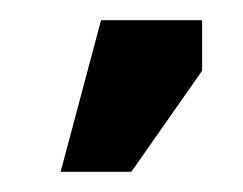

<svg xmlns="http://www.w3.org/2000/svg" viewBox="-20 -720 240 190"><path d="M40 -550H110L180 -650V-700H80Z"/></svg>

Font: Millimetre
Style: Regular
Weight: 500
Designer: Jérémy Landes
Version: Version 1.0